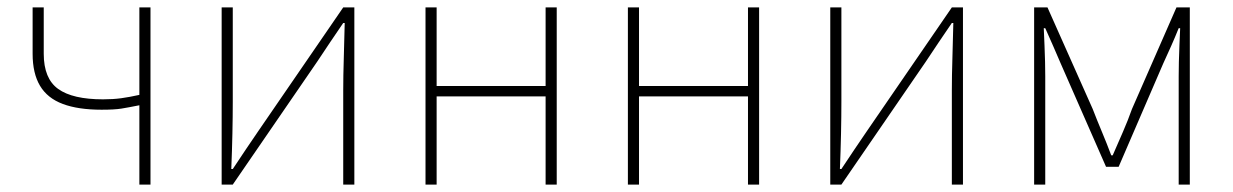

<svg xmlns="http://www.w3.org/2000/svg" viewBox="-20 -498 3326 518"><path d="M356 0V-214Q326 -208 307.5 -205Q289 -202 254 -202Q191 -202 149.5 -217.5Q108 -233 88 -266.5Q68 -300 68 -353V-478H98V-353Q98 -286 137 -258Q176 -230 258 -230Q285 -230 307 -233Q329 -236 356 -242V-478H386V0Z M578 0V-478H608V-224Q608 -184 607 -137Q606 -90 604 -42H608Q623 -65 643 -94.5Q663 -124 678 -146L906 -478H936V0H906V-254Q906 -294 907.5 -341Q909 -388 910 -436H906Q891 -414 871 -384.5Q851 -355 836 -332L608 0Z M1128 0V-478H1158V-266H1452V-478H1482V0H1452V-238H1158V0Z M1674 0V-478H1704V-266H1998V-478H2028V0H1998V-238H1704V0Z M2220 0V-478H2250V-224Q2250 -184 2249 -137Q2248 -90 2246 -42H2250Q2265 -65 2285 -94.5Q2305 -124 2320 -146L2548 -478H2578V0H2548V-254Q2548 -294 2549.5 -341Q2551 -388 2552 -436H2548Q2533 -414 2513 -384.5Q2493 -355 2478 -332L2250 0Z M2770 0V-478H2806L2928 -204Q2940 -173 2953 -142Q2966 -111 2978 -79H2982Q2996 -111 3009.5 -142Q3023 -173 3034 -204L3154 -478H3190V0H3160V-292Q3160 -310 3160.5 -331Q3161 -352 3162 -375.5Q3163 -399 3164 -422H3160Q3150 -397 3139.5 -373.5Q3129 -350 3118 -326L2998 -48H2964L2842 -326Q2832 -350 2821.5 -373.5Q2811 -397 2800 -422H2796Q2797 -399 2798 -375.5Q2799 -352 2799.5 -331Q2800 -310 2800 -292V0Z"/></svg>

Font: SourceSans3VF
Style: Regular
Weight: 200
Designer: Paul D. Hunt
Foundry: Adobe
Version: Version 3.052;hotconv 1.1.0;makeotfexe 2.6.0